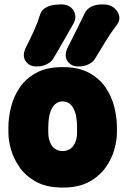

<svg xmlns="http://www.w3.org/2000/svg" viewBox="-20 -825 566 867"><path d="M508 -225Q508 -192 496.5 -150.5Q485 -109 457.5 -69.5Q430 -30 382.5 -4Q335 22 263 22Q191 22 143.5 -4Q96 -30 68.5 -69.5Q41 -109 29.5 -150.5Q18 -192 18 -225V-250Q18 -293 29.5 -340.5Q41 -388 68.5 -429Q96 -470 143.5 -496Q191 -522 263 -522Q335 -522 382.5 -496Q430 -470 457.5 -429Q485 -388 496.5 -340.5Q508 -293 508 -250ZM328 -250Q328 -274 324.5 -295.5Q321 -317 313 -333Q305 -349 292.5 -358Q280 -367 263 -367Q246 -367 233.5 -358Q221 -349 213 -333Q205 -317 201.5 -295.5Q198 -274 198 -250V-225Q198 -209 202 -194Q206 -179 214 -167.5Q222 -156 234.5 -149.5Q247 -143 263 -143Q279 -143 291.5 -149.5Q304 -156 312 -167.5Q320 -179 324 -194Q328 -209 328 -225ZM222 -563Q213 -546 192.5 -535.5Q172 -525 148 -525H144Q112 -525 95.5 -549.5Q79 -574 97 -611Q117 -650 133.5 -686.5Q150 -723 161 -759Q166 -775 178.5 -785Q191 -795 210 -800Q229 -805 252 -805H259Q284 -805 300 -791.5Q316 -778 319.5 -758Q323 -738 311 -717Q289 -679 267 -640Q245 -601 222 -563ZM411 -563Q402 -546 381.5 -535.5Q361 -525 337 -525H333Q301 -525 284.5 -549.5Q268 -574 286 -611Q306 -650 325 -688.5Q344 -727 363 -766Q371 -783 390.5 -794Q410 -805 441 -805H448Q476 -805 494.5 -790Q513 -775 518 -753.5Q523 -732 507 -712Q479 -675 456.5 -638Q434 -601 411 -563Z"/></svg>

Font: Winky Sans ExtraBold
Style: Regular
Weight: 800
Designer: Simon Atzbach
Foundry: typofactur
Version: Version 1.205